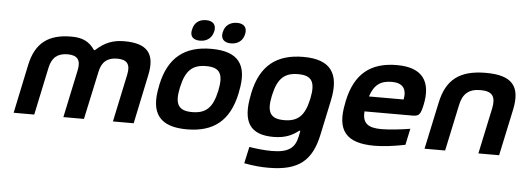

<svg xmlns="http://www.w3.org/2000/svg" viewBox="-54 -845 3293 1208"><g transform="rotate(5 1592.0 -240.5)"><path d="M112 -309 47 0H177L241 -302C255 -368 292 -396 354 -396C414 -396 439 -368 425 -302L361 0H491L556 -302C569 -368 606 -396 667 -396C728 -396 752 -368 738 -302L674 0H805L870 -309C900 -448 846 -509 702 -509C629 -509 578 -488 522 -437H516C481 -488 439 -509 367 -509C222 -509 142 -448 112 -309Z M945 -256 943 -244C906 -70 973 9 1141 9C1311 9 1409 -70 1446 -244L1448 -256C1485 -430 1421 -509 1251 -509C1083 -509 982 -430 945 -256ZM1075 -248 1076 -252C1099 -359 1143 -398 1228 -398C1314 -398 1340 -359 1318 -252L1317 -248C1294 -141 1251 -102 1165 -102C1080 -102 1052 -141 1075 -248ZM1119 -618C1110 -579 1129 -554 1175 -554C1220 -554 1250 -579 1259 -618L1260 -621C1268 -661 1248 -686 1203 -686C1157 -686 1128 -661 1120 -621ZM1313 -618C1305 -579 1325 -554 1371 -554C1415 -554 1446 -579 1454 -618L1455 -621C1463 -661 1443 -686 1399 -686C1353 -686 1322 -661 1314 -621Z M1526 -256 1524 -244C1486 -65 1544 9 1688 9C1768 9 1812 -17 1847 -44H1854L1846 -5C1831 65 1791 98 1685 98C1640 98 1585 92 1543 85L1520 190C1580 201 1625 205 1674 205C1866 205 1947 134 1982 -31L2029 -252C2066 -427 2002 -509 1833 -509C1664 -509 1563 -430 1526 -256ZM1656 -248 1657 -252C1680 -359 1724 -398 1809 -398C1895 -398 1921 -359 1899 -252L1898 -248C1875 -141 1832 -102 1746 -102C1661 -102 1633 -141 1656 -248Z M2612 -273C2644 -422 2587 -509 2424 -509C2258 -509 2159 -431 2122 -256L2120 -244C2082 -66 2148 9 2326 9C2379 9 2446 1 2520 -14L2542 -117C2497 -109 2411 -99 2361 -99C2274 -99 2240 -127 2245 -201H2546C2588 -201 2598 -209 2612 -273ZM2265 -297C2289 -371 2329 -401 2401 -401C2471 -401 2497 -363 2484 -297Z M2705 -295 2642 0H2772L2834 -291C2849 -365 2887 -398 2962 -398C3036 -398 3059 -365 3044 -291L2982 0H3113L3176 -295C3207 -444 3150 -509 2986 -509C2819 -509 2736 -444 2705 -295Z"/></g></svg>

Font: LT Wave Text Bold Italic
Style: Regular
Weight: 700
Designer: Daniel Lyons
Version: Version 2.5 (Glyphs App)